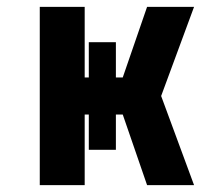

<svg xmlns="http://www.w3.org/2000/svg" viewBox="-20 -540 640 560"><path d="M409 0 338 -206H318V-103H239V-206H227V0H96V-520H227V-314H239V-417H318V-314H338L409 -520H546L450 -260L546 0Z"/></svg>

Font: Iosevka Aile Heavy
Style: Regular
Weight: 900
Designer: Belleve Invis
Foundry: Belleve Invis
Version: Version 31.1.0; ttfautohint (v1.8.4)